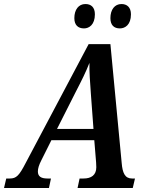

<svg xmlns="http://www.w3.org/2000/svg" viewBox="-64 -933 726 953"><path d="M531 -792C557 -792 586 -810 586 -862C586 -897 566 -913 539 -913C505 -913 484 -885 484 -843C484 -808 502 -792 531 -792ZM353 -792C378 -792 407 -810 407 -862C407 -897 388 -913 360 -913C326 -913 305 -885 305 -843C305 -808 324 -792 353 -792ZM-44 0H179L189 -47H171C139 -47 124 -58 124 -82C124 -96 129 -114 142 -139L191 -237H404L413 -127C413 -120 414 -110 414 -103C414 -64 389 -47 351 -47H331L321 0H595L606 -47H591C556 -47 544 -75 540 -124L484 -714H376L64 -125C31 -61 17 -47 -15 -47H-33ZM312 -477C344 -539 361 -573 380 -621C379 -573 383 -527 387 -468L400 -293H219Z"/></svg>

Font: Noto Serif Condensed SemiBold
Style: Italic
Weight: 600
Width: 3
Italic angle: -12°
Designer: Monotype Design Team
Foundry: Monotype Imaging Inc.
Version: Version 2.014